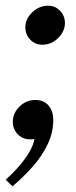

<svg xmlns="http://www.w3.org/2000/svg" viewBox="-32 -479 267 674"><path d="M92 -128Q122 -128 138.5 -108.5Q155 -89 155 -57Q155 -14 135.5 27Q116 68 84 104.5Q52 141 12 175L-12 152Q28 116 55.5 78.5Q83 41 89 9Q85 10 81 10Q77 10 73 10Q47 10 30 -8Q13 -26 13 -51Q13 -82 36.5 -105Q60 -128 92 -128ZM117 -322Q91 -322 74 -340Q57 -358 57 -383Q57 -404 68.5 -421Q80 -438 98 -448.5Q116 -459 136 -459Q162 -459 179 -441Q196 -423 196 -398Q196 -378 184.5 -360.5Q173 -343 155.5 -332.5Q138 -322 117 -322Z"/></svg>

Font: Brygada 1918 SemiBold
Style: Italic
Weight: 600
Italic angle: -8°
Designer: Mateusz Machalski | Borys Kosmynka | Przemek Hoffer
Foundry: NIEPODLEGLA 2018
Version: Version 3.006